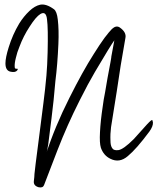

<svg xmlns="http://www.w3.org/2000/svg" viewBox="-20 -859 695 847"><path d="M157.1 -838.2C141.2 -834.7 125.4 -825.4 109.6 -810.5C92.8 -794.6 77.9 -776.2 64.7 -755C45.3 -722.5 29.9 -687.7 18.5 -650.8C8.8 -620 4 -596.2 4 -579.5C4 -557.5 11.9 -545.2 27.7 -542.5C40.9 -539.9 50.2 -541.6 55.4 -547.8C59.8 -554 59.4 -556.6 54.1 -555.7C48 -554.8 44.9 -557.5 44.9 -563.6C44 -574.2 45.8 -587.8 50.2 -604.6C53.7 -620.4 59 -636.7 66 -653.4C77.4 -684.2 92.4 -713.7 110.9 -741.8C129.4 -770.9 145.2 -789.4 158.4 -797.3C175.1 -807 184.8 -799 187.4 -773.5C191 -747.1 191.8 -698.7 190.1 -628.3C189.2 -590.5 187.4 -556.2 184.8 -525.4C181.3 -485.8 176.9 -445.7 171.6 -405.2C167.2 -371.8 161 -323.4 153.1 -260C147 -212.5 141.7 -171.6 137.3 -137.3C133.8 -110 132 -94.6 132 -91.1C132 -84 131.1 -73.9 129.4 -60.7C127.6 -46.6 134.6 -37.4 150.5 -33C162.8 -30.4 170.7 -33.4 174.2 -42.2C180.4 -58.1 200.2 -109.6 233.6 -196.7C261.8 -269.7 294.4 -342.8 331.3 -415.8C356 -465.1 378.4 -506.9 398.6 -541.2C445.3 -620.4 473.9 -667 484.4 -681.1C483.6 -678.5 479.2 -654.7 471.2 -609.8C472.1 -609.8 466.4 -577.7 454.1 -513.5C450.6 -493.2 447 -472.6 443.5 -451.4C439.1 -430.3 435.6 -409.2 433 -388.1C426.8 -347.6 422.8 -310.2 421.1 -275.9C419.3 -244.2 420.6 -221.3 425 -207.2C433 -184.4 447 -168.1 467.3 -158.4C493.7 -145.2 519.2 -149.2 543.8 -170.3C569.4 -191.4 601 -227.5 638.9 -278.5C650.3 -294.4 655.6 -308 654.7 -319.4C653.8 -323 653 -326 652.1 -328.7C651.2 -332.2 643.7 -326.5 629.6 -311.5C590.9 -268.4 571.1 -246.4 570.2 -245.5C539.4 -214.7 516.6 -198.4 501.6 -196.7C487.5 -194.9 478.3 -198.4 473.9 -207.2C469.5 -214.3 467.3 -224.8 467.3 -238.9C466.4 -258.3 467.3 -278.1 469.9 -298.3C471.7 -307.1 480 -359.5 495 -455.4C505.6 -530.2 518.3 -609 533.3 -691.7C536.8 -708.4 528.4 -723.8 508.2 -737.9C497.6 -744.9 486.2 -742.7 473.9 -731.3C466 -723.4 455 -710.2 440.9 -691.7C426.8 -672.3 411 -648.6 393.4 -620.4C360.8 -569.4 325.2 -505.1 286.4 -427.7C243.3 -342.3 208.6 -258.7 182.2 -176.9C186.6 -187.4 190.1 -202.4 192.7 -221.8C196.2 -251.7 201.1 -290 207.2 -336.6C212.5 -378.8 215.6 -405.7 216.5 -417.1C217.4 -430.3 220 -458.5 224.4 -501.6C230.6 -550 235 -604.6 237.6 -665.3C239.4 -706.6 238.5 -742.3 235 -772.2C232.3 -796.8 226.6 -812.2 217.8 -818.4C194.9 -835.1 174.7 -841.7 157.1 -838.2Z"/></svg>

Font: Impossible
Style: Reguler
Weight: 400
Designer: Ahsan Design
Foundry: Designer
Version: Version 3.16.0